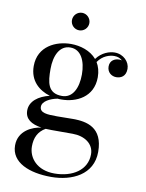

<svg xmlns="http://www.w3.org/2000/svg" viewBox="-97 -714 791 1042"><g transform="rotate(10 298.0 -193.0)"><path d="M222 -598C222 -571.5 243.5 -550 270 -550C296.5 -550 318 -571.5 318 -598C318 -624.5 296.5 -646.5 270 -646.5C243.5 -646.5 222 -624.5 222 -598ZM68 -73C68 -26.5 103 -3 160.5 5.5C112.5 11 36 43.5 36 125C36 219.5 137.5 260 258 260C372.5 260 486.5 208 486.5 82C486.5 -53.5 396 -70.5 321 -70.5C292.5 -70.5 268 -69.5 233 -69.5C178.5 -69.5 137.5 -71.5 137.5 -106C137.5 -136.5 180.5 -157 219.5 -164.5C226.5 -163.5 233.5 -163.5 240 -163.5C321 -163.5 414 -206 414 -316.5C414 -349 406 -375.5 393 -397C419 -435 456.5 -446 483 -446C502 -446 516.5 -439.5 527 -429.5C522 -431 517 -431.5 512 -431.5C488 -431.5 461.5 -418.5 461.5 -385C461.5 -352 487 -334.5 512 -334.5C537 -334.5 565 -347 565 -389.5C565 -427.5 530.5 -465 481.5 -465C453 -465 411 -451.5 382 -412C347.5 -452.5 291.5 -469.5 240 -469.5C159 -469.5 61 -427 61 -316.5C61 -235 114.5 -190.5 175 -172.5C114 -158 68 -124 68 -73ZM153.5 -316.5C153.5 -390.5 181 -450 240 -450C299 -450 326.5 -390.5 326.5 -316.5C326.5 -242.5 299 -183 240 -183C161 -183 153.5 -242.5 153.5 -316.5ZM127 114.5C127 67.5 143.5 31 184 8C194 8.5 205 9 216.5 9H333C398 9 450.5 43 450.5 101.5C450.5 188.5 372 238.5 272 238.5C176.5 238.5 127 178 127 114.5Z"/></g></svg>

Font: Bodoni* 11
Style: Regular
Weight: 400
Version: Version 2.3